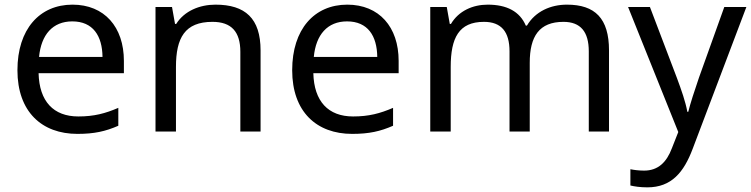

<svg xmlns="http://www.w3.org/2000/svg" viewBox="-20 -566 3231 826"><path d="M292 -546C150 -546 55 -440 55 -264C55 -85 160 10 313 10C386 10 434 -1 489 -25V-102C433 -78 385 -65 317 -65C210 -65 149 -130 146 -251H513V-304C513 -450 429 -546 292 -546ZM291 -474C380 -474 420 -412 421 -321H148C157 -417 207 -474 291 -474Z M907 -546C839 -546 773 -519 738 -463H733L720 -536H649V0H737V-278C737 -403 775 -472 894 -472C976 -472 1014 -429 1014 -343V0H1101V-349C1101 -487 1035 -546 907 -546Z M1474 -546C1332 -546 1237 -440 1237 -264C1237 -85 1342 10 1495 10C1568 10 1616 -1 1671 -25V-102C1615 -78 1567 -65 1499 -65C1392 -65 1331 -130 1328 -251H1695V-304C1695 -450 1611 -546 1474 -546ZM1473 -474C1562 -474 1602 -412 1603 -321H1330C1339 -417 1389 -474 1473 -474Z M2419 -546C2349 -546 2283 -517 2247 -456H2242C2216 -517 2160 -546 2078 -546C2014 -546 1953 -519 1920 -463H1915L1902 -536H1831V0H1919V-278C1919 -403 1954 -472 2062 -472C2137 -472 2172 -429 2172 -345V0H2259V-296C2259 -410 2300 -472 2404 -472C2478 -472 2513 -429 2513 -345V0H2600V-349C2600 -487 2540 -546 2419 -546Z M2682 -536 2898 2 2870 73C2848 131 2812 168 2751 168C2728 168 2706 165 2692 162V232C2709 236 2733 240 2765 240C2869 240 2922 175 2960 74L3191 -536H3096L2987 -232C2968 -177 2949 -118 2941 -85H2937C2929 -129 2912 -177 2892 -231L2776 -536Z"/></svg>

Font: Noto Sans Cuneiform
Style: Regular
Weight: 400
Designer: Monotype Design Team
Foundry: Monotype Imaging Inc.
Version: Version 2.001